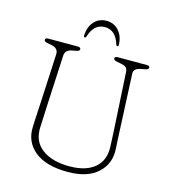

<svg xmlns="http://www.w3.org/2000/svg" viewBox="-129 -990 988 1109"><g transform="rotate(15 365.0 -435.0)"><path d="M575 -281 555 -631Q554 -649.5 543.8 -657.5Q533.5 -665.5 514 -669L488 -674Q469 -678 469 -688Q469 -700 486 -700H661Q678 -700 678 -688Q678 -678 659 -674L633 -669Q590.5 -661 592 -631L608 -281Q609 -257 610.2 -234Q611.5 -211 613 -186Q618.5 -97 556.5 -41Q494.5 15 378 15Q248.5 15 181 -39.5Q113.5 -94 117 -184Q117.5 -200.5 118.8 -226Q120 -251.5 121.5 -277.2Q123 -303 124 -321L139 -625Q140.5 -661 98.5 -669L72.5 -674Q53.5 -678 53.5 -688Q53.5 -700 70.5 -700H248.5Q265.5 -700 265.5 -688Q265.5 -678 246.5 -674L220.5 -669Q181.5 -661 180 -628L165 -326Q163 -285.5 161.8 -253.5Q160.5 -221.5 159 -192Q155.5 -109 215.2 -64Q275 -19 379 -19Q478 -19 530.8 -64.2Q583.5 -109.5 579 -192Q577.5 -223.5 576.8 -243.2Q576 -263 575 -281ZM370.5 -849Q305.5 -849 281.5 -769Q279 -761 273.5 -761Q266.5 -761 266.5 -770Q268 -821.5 296.5 -854Q325 -886.5 370.5 -886.5Q416 -886.5 444.5 -854Q473 -821.5 474.5 -770Q474.5 -761 467.5 -761Q462 -761 459.5 -769Q435.5 -849 370.5 -849Z"/></g></svg>

Font: Fraunces 9pt SuperSoft Thin
Style: Regular
Weight: 100
Version: Version 1.000;[b76b70a41]